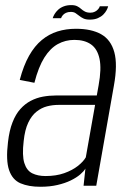

<svg xmlns="http://www.w3.org/2000/svg" viewBox="-20 -710 493 734"><path d="M134 4Q170.5 4 199.5 -2.8Q228.5 -9.5 250.5 -20.2Q272.5 -31 286.5 -43Q300.5 -55 306.5 -65.5L299.5 0H348L415.5 -383Q430 -463 417 -510.5Q404 -558 366.8 -579Q329.5 -600 270.5 -600Q232.5 -600 199.8 -589.8Q167 -579.5 139.8 -557Q112.5 -534.5 91.2 -497Q70 -459.5 55.5 -404.5L111.5 -393.5Q127 -454 149.5 -489.8Q172 -525.5 201 -541.5Q230 -557.5 264.5 -557.5Q303.5 -557.5 328 -540.2Q352.5 -523 360.5 -485Q368.5 -447 357 -384L350 -345H194Q168.5 -345 144 -340.5Q119.5 -336 97.5 -324.5Q75.5 -313 57.8 -293.2Q40 -273.5 27.8 -242.2Q15.5 -211 10.5 -166.5Q2 -96.5 14.8 -59.5Q27.5 -22.5 58.5 -9.2Q89.5 4 134 4ZM154 -37Q124.5 -37 103.2 -47.5Q82 -58 73 -86.8Q64 -115.5 70.5 -170.5Q75 -214 88 -241.2Q101 -268.5 119.8 -283.2Q138.5 -298 159.8 -303.5Q181 -309 203.5 -309H343.5L308 -108.5Q298.5 -92 277.5 -75.5Q256.5 -59 225.5 -48Q194.5 -37 154 -37ZM323.5 -635Q341 -635 353.8 -640.5Q366.5 -646 374.8 -654.2Q383 -662.5 387.5 -671Q392 -679.5 393.5 -686H361.5Q360.5 -681.5 355.8 -675.5Q351 -669.5 343.2 -665.5Q335.5 -661.5 326 -661.5Q313 -661.5 304.8 -665.8Q296.5 -670 290 -676Q283.5 -682 275 -686.2Q266.5 -690.5 252.5 -690.5Q236 -690.5 223.2 -685.5Q210.5 -680.5 202 -672.5Q193.5 -664.5 188.5 -656Q183.5 -647.5 181.5 -640.5H213.5Q215 -645.5 219.5 -651.2Q224 -657 232 -660.8Q240 -664.5 250.5 -664.5Q261.5 -664.5 268.5 -660Q275.5 -655.5 282.5 -649.8Q289.5 -644 298.8 -639.5Q308 -635 323.5 -635Z"/></svg>

Font: Anybody SemiCondensed Light
Style: Italic
Weight: 300
Width: 4
Italic angle: -10°
Version: Version 1.113;gftools[0.9.25]